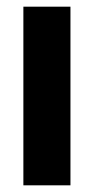

<svg xmlns="http://www.w3.org/2000/svg" viewBox="-20 -555 280 575"><path d="M50 0H191V-535H50Z"/></svg>

Font: Mona Sans SemiCondensed
Style: Bold
Weight: 700
Width: 4
Designer: Deni Anggara
Foundry: GitHub
Version: Version 2.000